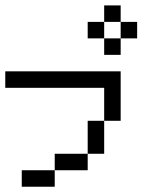

<svg xmlns="http://www.w3.org/2000/svg" viewBox="-20 -708 540 728"><path d="M375 -375V-437.5H437.5V-375ZM375 -312.5V-375H437.5V-312.5ZM312.5 -187.5V-250H375V-187.5ZM125 0V-62.5H187.5V0ZM0 -375V-437.5H62.5V-375ZM62.5 -375V-437.5H125V-375ZM125 -375V-437.5H187.5V-375ZM187.5 -375V-437.5H250V-375ZM250 -375V-437.5H312.5V-375ZM312.5 -375V-437.5H375V-375ZM375 -250V-312.5H437.5V-250ZM312.5 -125V-187.5H375V-125ZM250 -62.5V-125H312.5V-62.5ZM62.5 0V-62.5H125V0ZM187.5 -62.5V-125H250V-62.5ZM375 -625V-687.5H437.5V-625ZM437.5 -562.5V-625H500V-562.5ZM312.5 -562.5V-625H375V-562.5ZM375 -500V-562.5H437.5V-500Z"/></svg>

Font: AprilSans
Style: Regular
Weight: 400
Designer: typesprite
Version: Version 1.001;PS 001.001;hotconv 1.0.88;makeotf.lib2.5.64775